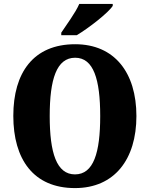

<svg xmlns="http://www.w3.org/2000/svg" viewBox="-20 -951 765 981"><path d="M293 -784V-771H372C434 -808 534 -886 556 -921V-931H385C366 -886 319 -824 293 -784ZM363 10C565 10 677 -137 677 -358C677 -580 565 -725 364 -725C151 -725 48 -580 48 -359C48 -137 151 10 363 10ZM363 -60C269 -60 234 -170 234 -358C234 -546 269 -656 364 -656C458 -656 492 -546 492 -358C492 -170 458 -60 363 -60Z"/></svg>

Font: Noto Serif Georgian Condensed Black
Style: Regular
Weight: 900
Width: 3
Designer: Monotype Design Team, Akaki Razmadze
Foundry: Google LLC
Version: Version 2.003